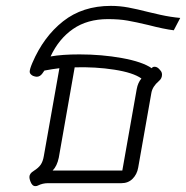

<svg xmlns="http://www.w3.org/2000/svg" viewBox="-20 -623 633 653"><path d="M152 -431Q191 -438 250 -438Q326 -438 395 -425.5Q464 -413 496 -391Q499 -396 506 -396Q516 -396 525 -384Q531 -378 531 -369Q531 -356 520 -347Q499 -329 495 -308L450 -53Q446 -30 431 -15Q416 0 393 0H143Q125 0 109 8Q106 10 100 10Q89 10 83 -7Q80 -15 80 -21Q80 -33 95 -42Q111 -52 118.5 -63Q126 -74 129 -92L182 -391Q157 -388 131 -383L124 -373Q116 -362 105 -362Q100 -362 92 -365Q81 -371 81 -379Q81 -388 90 -409Q128 -498 194.5 -550.5Q261 -603 357 -603Q387 -603 416.5 -597.5Q446 -592 485 -582Q492 -580 526 -572.5Q560 -565 593 -562L571 -520Q538 -524 484 -538Q442 -548 413.5 -553Q385 -558 347 -558Q277 -558 228.5 -524.5Q180 -491 152 -431ZM234 -394 180 -87Q174 -58 159 -43H396L445 -320Q449 -342 461 -356Q433 -376 369 -386Q305 -396 234 -394Z"/></svg>

Font: Niramit ExtraLight
Style: Italic
Weight: 200
Italic angle: -10°
Designer: Katatrad Aksorn Co.,Ltd.
Foundry: Cadson Demak Co.,Ltd.
Version: Version 1.000; ttfautohint (v1.6)